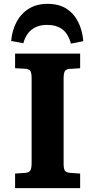

<svg xmlns="http://www.w3.org/2000/svg" viewBox="-20 -979 496 999"><path d="M58.5 0V-76L111.5 -79.5Q131 -81 137.7 -91.8Q144.5 -102.5 144.5 -130V-573.5Q144.5 -598 138.2 -609.2Q132 -620.5 108 -621.5L58.5 -624V-700H397V-624L343.5 -620.5Q324.5 -619.5 317.8 -609.2Q311 -599 311 -570V-126.5Q311 -101.5 317.3 -91.5Q323.5 -81.5 345.5 -79.5L397 -76V0ZM227 -959Q285.5 -959 324.8 -934.3Q364 -909.5 386.3 -865.8Q408.5 -822 413.5 -765L349 -752Q335 -804 304 -826.8Q273 -849.5 225 -849.5Q177 -849.5 145.5 -825.3Q114 -801 101.5 -754L38 -766Q43 -821 66 -864.5Q89 -908 129.7 -933.5Q170.5 -959 227 -959Z"/></svg>

Font: Literata Variable Black
Style: Regular
Weight: 900
Designer: Latin by Veronika Burian and Jose Scaglione. Greek by Irene Vlachou. Cyrillic by Vera Evstafieva.
Foundry: TypeTogether
Version: Version 3.021